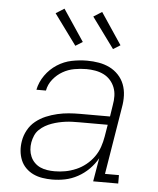

<svg xmlns="http://www.w3.org/2000/svg" viewBox="-54 -808 708 863"><g transform="rotate(5 300.0 -377.0)"><path d="M213 8Q191 8 169 4.5Q147 1 128 -8Q109 -17 94 -32Q79 -47 71 -66.5Q63 -86 61 -108Q59 -130 63 -153Q67 -178 80 -202Q93 -226 114 -243Q135 -260 160 -270.5Q185 -281 211 -287Q237 -293 262 -295Q287 -297 313 -297H448L456 -349Q460 -370 459.5 -390.5Q459 -411 452 -429Q445 -447 432 -461.5Q419 -476 401.5 -484.5Q384 -493 364 -496.5Q344 -500 324 -500Q297 -500 269.5 -495Q242 -490 217.5 -476Q193 -462 174.5 -439Q156 -416 151 -388H108Q115 -423 136.5 -453.5Q158 -484 189 -504Q220 -524 255 -531Q290 -538 324 -538Q351 -538 377 -533.5Q403 -529 425.5 -518Q448 -507 465.5 -488.5Q483 -470 492 -446.5Q501 -423 502 -396.5Q503 -370 498 -343L448 -38H511V0H398L416 -106Q401 -79 378.5 -56.5Q356 -34 328.5 -19Q301 -4 272 2Q243 8 213 8ZM221 -30Q246 -30 270 -34.5Q294 -39 317.5 -49Q341 -59 361.5 -75.5Q382 -92 397 -113Q412 -134 420 -157.5Q428 -181 432 -205L441 -259H313Q297 -259 281.5 -258.5Q266 -258 251 -256Q236 -254 220.5 -250.5Q205 -247 189.5 -241.5Q174 -236 160 -228Q146 -220 134 -208.5Q122 -197 115.5 -182Q109 -167 106 -151Q103 -134 104.5 -117.5Q106 -101 112.5 -86Q119 -71 130.5 -59.5Q142 -48 156.5 -41.5Q171 -35 187.5 -32.5Q204 -30 221 -30ZM435 -600 334 -738 372 -762 467 -620ZM265 -600 164 -738 202 -762 297 -620Z"/></g></svg>

Font: Iosevka Slab XLtExObl
Style: Regular
Weight: 200
Width: 7
Italic angle: -9°
Monospace: yes
Designer: Belleve Invis
Foundry: Belleve Invis
Version: Version 11.1.1; ttfautohint (v1.8.3)